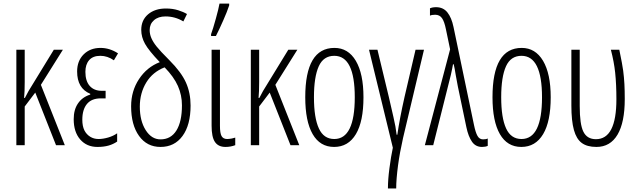

<svg xmlns="http://www.w3.org/2000/svg" viewBox="-20 -806 3531 1066"><path d="M118.2 -262.2Q133.8 -292.5 138.7 -300.8Q149.9 -320.3 278.8 -529.8H329.1L207 -335L339.8 0H291L175.8 -292L117.2 -214.8V0H70.8V-529.8H117.2V-351.1Q117.2 -296.4 113.8 -262.2Z M566.4 -301.8V-259.8H539.1Q488.8 -259.8 462.9 -229Q437 -197.8 437 -141.1Q437 -105.5 448.7 -82Q460 -59.6 481.4 -46.4Q501.5 -34.2 527.3 -34.2Q551.3 -34.2 580.6 -42.5Q608.9 -50.8 630.4 -65.9V-20Q608.9 -5.4 583.5 2Q556.2 9.8 521 9.8Q461.4 9.8 425.3 -31.7Q389.2 -73.2 389.2 -144Q389.2 -197.3 413.1 -231.9Q437 -267.1 481 -280.8V-285.2Q408.2 -315.4 408.2 -409.2Q408.2 -467.8 444.3 -503.9Q480.5 -540 538.1 -540Q588.9 -540 635.3 -509.8L612.3 -471.2Q576.7 -496.1 537.1 -496.1Q496.1 -496.1 475.1 -472.2Q454.1 -448.2 454.1 -407.2Q454.1 -356.4 478 -329.1Q502 -301.8 545.4 -301.8Z M990.2 -221.2Q990.2 -277.8 967.8 -328.6Q945.3 -379.4 894 -432.1Q827.6 -406.2 792.5 -348.6Q756.3 -289.6 756.3 -213.9Q756.3 -135.3 788.6 -84Q821.3 -32.2 871.1 -32.2Q928.7 -32.2 959.5 -81.5Q990.2 -130.9 990.2 -221.2ZM867.2 -460.9Q806.2 -524.9 785.2 -562.5Q764.2 -600.1 764.2 -640.1Q764.2 -694.3 802.2 -726.6Q840.3 -758.8 901.4 -758.8Q939 -758.8 969.7 -749Q998 -740.2 1018.1 -728L998 -687Q952.1 -714.8 898.9 -714.8Q858.9 -714.8 835 -693.8Q811 -672.9 811 -639.2Q811 -616.2 820.3 -594.7Q829.6 -572.8 849.1 -548.3Q869.1 -522.9 919.9 -472.2Q986.3 -405.8 1012.2 -348.1Q1038.1 -290.5 1038.1 -220.2Q1038.1 -111.8 993.2 -50.8Q948.7 9.8 871.1 9.8Q795.9 9.8 752 -51.3Q708 -112.3 708 -215.8Q708 -300.8 752 -367.2Q795.9 -433.6 867.2 -460.9Z M1151.9 -616.2Q1163.1 -647 1178.7 -703.6Q1192.9 -754.4 1198.7 -786.1H1252.4V-775.9Q1241.2 -741.7 1220.2 -694.3Q1196.3 -639.6 1178.7 -606H1151.9ZM1201.2 -529.8V-107.9Q1201.2 -66.9 1210 -50.8Q1219.2 -34.2 1241.2 -34.2Q1252 -34.2 1267.6 -37.1Q1281.7 -40 1286.1 -42V0Q1260.7 9.8 1231.9 9.8Q1191.4 9.8 1172.9 -18.6Q1154.8 -45.9 1154.8 -107.9V-529.8Z M1419.9 -262.2Q1435.5 -292.5 1440.4 -300.8Q1451.7 -320.3 1580.6 -529.8H1630.9L1508.8 -335L1641.6 0H1592.8L1477.5 -292L1418.9 -214.8V0H1372.6V-529.8H1418.9V-351.1Q1418.9 -296.4 1415.5 -262.2Z M1723.1 -266.1Q1723.1 -151.9 1750.5 -92.8Q1777.3 -34.2 1835.9 -34.2Q1949.7 -34.2 1949.7 -266.1Q1949.7 -496.1 1835.9 -496.1Q1776.4 -496.1 1750 -438.5Q1723.1 -379.4 1723.1 -266.1ZM1998 -266.1Q1998 -131.8 1956.1 -61.5Q1913.6 9.8 1835 9.8Q1756.8 9.8 1715.8 -61.5Q1674.8 -132.8 1674.8 -266.1Q1674.8 -540 1836.9 -540Q1913.1 -540 1955.6 -468.3Q1998 -396.5 1998 -266.1Z M2179.7 240.2H2133.8Q2133.8 191.4 2142.1 128.4Q2150.9 61.5 2161.1 14.2L2028.8 -529.8H2075.7L2139.2 -266.1Q2160.6 -171.9 2164.6 -155.3Q2177.2 -102.5 2182.1 -58.1H2186Q2199.2 -148.9 2226.1 -268.1L2287.1 -529.8H2334L2217.8 -40Q2199.2 42.5 2189.9 112.3Q2179.7 189.9 2179.7 240.2Z M2499 -449.2H2495.1Q2491.7 -428.2 2482.9 -389.2Q2477.1 -364.3 2385.3 0H2338.9L2479 -532.2L2456.1 -642.1Q2447.3 -686.5 2434.1 -705.1Q2420.9 -724.1 2396 -724.1Q2377.4 -724.1 2367.2 -719.2V-759.8Q2380.4 -766.1 2400.9 -766.1Q2440.9 -766.1 2463.9 -737.3Q2487.3 -708 2498 -655.8L2611.3 -113.8Q2620.1 -70.8 2630.9 -51.8Q2641.6 -32.2 2662.1 -32.2Q2678.7 -32.2 2688 -37.1V3.9Q2674.8 9.8 2656.2 9.8Q2620.6 9.8 2600.6 -19Q2580.1 -48.3 2569.3 -100.1L2522 -326.2Q2515.6 -356.4 2510.3 -389.2Q2504.4 -427.7 2499 -449.2Z M2762.7 -266.1Q2762.7 -151.9 2790 -92.8Q2816.9 -34.2 2875.5 -34.2Q2989.3 -34.2 2989.3 -266.1Q2989.3 -496.1 2875.5 -496.1Q2815.9 -496.1 2789.6 -438.5Q2762.7 -379.4 2762.7 -266.1ZM3037.6 -266.1Q3037.6 -131.8 2995.6 -61.5Q2953.1 9.8 2874.5 9.8Q2796.4 9.8 2755.4 -61.5Q2714.4 -132.8 2714.4 -266.1Q2714.4 -540 2876.5 -540Q2952.6 -540 2995.1 -468.3Q3037.6 -396.5 3037.6 -266.1Z M3198.7 -216.8Q3198.7 -115.7 3218.8 -75.2Q3239.3 -33.2 3288.6 -33.2Q3402.3 -33.2 3402.3 -254.9Q3402.3 -336.9 3395.5 -402.3Q3389.2 -462.4 3371.6 -529.8H3418.5Q3436 -445.3 3439.9 -414.1Q3444.8 -376.5 3446.8 -338.9Q3448.7 -303.2 3448.7 -255.9Q3448.7 -126.5 3408.7 -58.6Q3368.2 9.8 3291.5 9.8Q3239.3 9.8 3209.5 -12.7Q3180.2 -34.7 3166.5 -84Q3152.3 -134.8 3152.3 -220.2V-529.8H3198.7Z"/></svg>

Font: Germano
Style: Regular
Weight: 300
Width: 3
Foundry: Ascender Corporation
Version: Version 1.10; ttfautohint (v1.5)